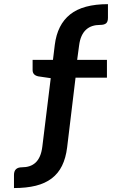

<svg xmlns="http://www.w3.org/2000/svg" viewBox="-20 -756 620 948"><path d="M353 -372.5 311.5 -28.5Q305 24.5 286.2 62.5Q267.5 100.5 235.2 125Q203 149.5 156.8 161Q110.5 172.5 49 172.5V108Q49 70 88.5 70Q108.5 70 125.5 64.5Q142.5 59 155.5 47Q168.5 35 177 15.5Q185.5 -4 189 -32L230.5 -370L169 -379Q141 -385 141 -410V-460.5H241.5L250.5 -534.5Q263 -634.5 326.5 -685Q390 -735.5 513 -735.5V-668Q513 -648.5 503.8 -640.8Q494.5 -633 474 -633Q453.5 -633 436.2 -627.5Q419 -622 405.5 -610Q392 -598 383 -578.5Q374 -559 370.5 -531L361 -460.5H508V-372.5Z"/></svg>

Font: LatoHex
Style: Bold
Weight: 700
Designer: Lukasz Dziedzic
Foundry: tyPoland Lukasz Dziedzic
Version: Version 1.104; Western+Polish opensource